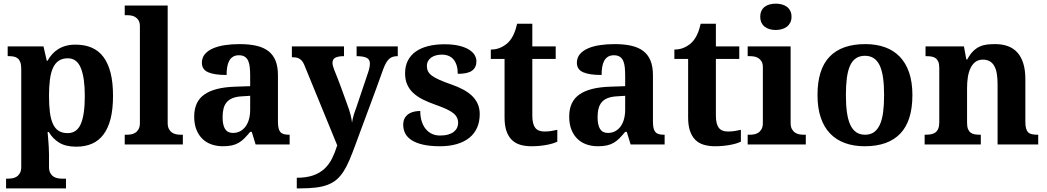

<svg xmlns="http://www.w3.org/2000/svg" viewBox="-20 -790 5724 1050"><path d="M24.9 187Q36.1 187 48.6 184.8Q61 182.6 71.5 175.8Q82 168.9 89.1 156.2Q96.2 143.6 96.2 122.1V-413.1Q96.2 -436 91.1 -449.7Q85.9 -463.4 76.9 -470.7Q67.9 -478 55.4 -480.5Q43 -482.9 28.8 -482.9H22V-536.1H217.8L235.8 -458H240.2Q251 -477.5 265.4 -493.7Q279.8 -509.8 298.6 -521.5Q317.4 -533.2 340.8 -539.6Q364.3 -545.9 393.1 -545.9Q442.9 -545.9 481.2 -529.5Q519.5 -513.2 545.4 -478.8Q571.3 -444.3 584.7 -391.6Q598.1 -338.9 598.1 -266.1Q598.1 -193.8 585 -141.4Q571.8 -88.9 546.1 -54.7Q520.5 -20.5 483.2 -4.2Q445.8 12.2 397 12.2Q339.8 12.2 304.2 -9.5Q268.6 -31.2 247.1 -67.9H240.2Q242.2 -44.9 244.1 -22.9Q245.6 -4.4 246.8 16.6Q248 37.6 248 53.2V122.1Q248 143.6 255.1 156.2Q262.2 168.9 272.7 175.8Q283.2 182.6 295.7 184.8Q308.1 187 318.8 187H340.8V240.2H13.2V187ZM350.1 -62Q400.4 -62 422.1 -112.5Q443.8 -163.1 443.8 -265.1Q443.8 -364.7 422.1 -418Q400.4 -471.2 351.1 -471.2Q321.3 -471.2 301.3 -457.8Q281.2 -444.3 269.5 -418.2Q257.8 -392.1 252.9 -353.8Q248 -315.4 248 -266.1Q248 -214.4 252.9 -176Q257.8 -137.7 269.5 -112.3Q281.2 -86.9 300.8 -74.5Q320.3 -62 350.1 -62Z M673.8 -53.2Q685.1 -53.2 697.5 -55.4Q710 -57.6 720.5 -64.5Q731 -71.3 738 -84Q745.1 -96.7 745.1 -118.2V-646Q745.1 -666 738 -678Q731 -689.9 720.2 -696.5Q709.5 -703.1 697 -705.1Q684.6 -707 673.8 -707H662.1V-759.8H897V-118.2Q897 -96.7 904.1 -84Q911.1 -71.3 921.6 -64.5Q932.1 -57.6 944.8 -55.4Q957.5 -53.2 968.3 -53.2H980V0H662.1V-53.2Z M1197.3 -148.9Q1197.3 -106 1210.9 -84.5Q1224.6 -63 1253.9 -63Q1275.4 -63 1292.7 -72Q1310.1 -81.1 1322.5 -97.7Q1335 -114.3 1341.6 -137.9Q1348.1 -161.6 1348.1 -190.9V-266.1L1303.2 -263.2Q1273.4 -261.7 1252.9 -253.7Q1232.4 -245.6 1220.2 -231.4Q1208 -217.3 1202.6 -196.8Q1197.3 -176.3 1197.3 -148.9ZM1286.1 -487.8Q1267.1 -487.8 1254.2 -479.7Q1241.2 -471.7 1233.4 -457.3Q1225.6 -442.9 1222.4 -423.1Q1219.2 -403.3 1219.2 -379.9Q1151.9 -379.9 1117.9 -395Q1084 -410.2 1084 -446.8Q1084 -474.1 1100.3 -493.7Q1116.7 -513.2 1144.8 -525.4Q1172.9 -537.6 1210.2 -543.2Q1247.6 -548.8 1290 -548.8Q1342.8 -548.8 1382.1 -539.8Q1421.4 -530.8 1447.5 -510.7Q1473.6 -490.7 1486.8 -458.3Q1500 -425.8 1500 -378.9V-124Q1500 -103.5 1503.2 -89.8Q1506.3 -76.2 1513.2 -68.1Q1520 -60.1 1531.7 -56.6Q1543.5 -53.2 1560.1 -53.2H1564V0H1377.9L1356.9 -68.8H1348.1Q1331.5 -48.8 1316.9 -33.9Q1302.2 -19 1285.6 -9.3Q1269 0.5 1248.3 5.1Q1227.5 9.8 1199.2 9.8Q1166 9.8 1137.5 0Q1108.9 -9.8 1087.6 -30Q1066.4 -50.3 1054.2 -80.8Q1042 -111.3 1042 -152.8Q1042 -234.4 1097.9 -273.4Q1153.8 -312.5 1266.1 -315.9L1348.1 -318.8V-374Q1348.1 -398.9 1346.2 -419.9Q1344.2 -440.9 1337.9 -456.1Q1331.5 -471.2 1319.1 -479.5Q1306.6 -487.8 1286.1 -487.8Z M2155.3 -536.1V-482.9Q2140.1 -482.9 2128.7 -479.5Q2117.2 -476.1 2107.9 -467.5Q2098.6 -459 2090.8 -445.1Q2083 -431.2 2075.2 -410.2Q2057.6 -360.4 2038.6 -308.6Q2019.5 -256.8 2000.2 -204.8Q1981 -152.8 1961.7 -101.3Q1942.4 -49.8 1924.3 0Q1906.7 48.3 1891.1 85Q1875.5 121.6 1858.2 148.4Q1840.8 175.3 1819.8 192.9Q1798.8 210.4 1771 220.9Q1743.2 231.4 1706.3 235.8Q1669.4 240.2 1620.1 240.2H1603V182.1Q1655.3 182.1 1691.9 169.4Q1728.5 156.7 1753.9 133.3Q1779.3 109.9 1795.7 77.1Q1812 44.4 1824.2 4.9L1644 -435.1Q1638.2 -449.2 1630.9 -457.5Q1623.5 -465.8 1615.2 -470.2Q1606.9 -474.6 1597.2 -475.8Q1587.4 -477.1 1576.2 -477.1V-536.1H1861.3V-482.9Q1832 -482.9 1815.2 -475.3Q1798.3 -467.8 1798.3 -445.8Q1798.3 -437.5 1801.8 -426Q1805.2 -414.6 1808.1 -407.2Q1816.9 -386.2 1826.4 -361.6Q1835.9 -336.9 1845 -312.3Q1854 -287.6 1862.3 -264.6Q1870.6 -241.7 1877 -224.1Q1884.3 -205.1 1889.2 -189.7Q1894 -174.3 1897.2 -161.9Q1900.4 -149.4 1902.3 -138.9Q1904.3 -128.4 1905.3 -118.2Q1906.2 -128.4 1909.2 -140.9Q1912.1 -153.3 1915.5 -164.8Q1918.9 -176.3 1922.4 -185.3Q1925.8 -194.3 1927.2 -198.2L1993.2 -394Q1995.1 -398.9 1996.8 -405.5Q1998.5 -412.1 2000 -418.9Q2001.5 -425.8 2002.2 -432.1Q2002.9 -438.5 2002.9 -442.9Q2002.9 -465.8 1983.9 -474.4Q1964.8 -482.9 1930.2 -482.9V-536.1Z M2386.2 9.8Q2332 9.8 2293.7 1Q2255.4 -7.8 2231.2 -23.4Q2207 -39.1 2196 -60.5Q2185.1 -82 2185.1 -106.9Q2185.1 -131.3 2194.6 -146.2Q2204.1 -161.1 2218.5 -169.4Q2232.9 -177.7 2249 -180.4Q2265.1 -183.1 2278.3 -183.1Q2278.3 -151.9 2286.1 -127Q2293.9 -102.1 2308.1 -84.7Q2322.3 -67.4 2342 -58.1Q2361.8 -48.8 2386.2 -48.8Q2412.1 -48.8 2430.9 -54.2Q2449.7 -59.6 2461.7 -69.1Q2473.6 -78.6 2479.5 -91.1Q2485.4 -103.5 2485.4 -117.2Q2485.4 -133.8 2479.2 -146.7Q2473.1 -159.7 2459 -171.1Q2444.8 -182.6 2421.1 -193.6Q2397.5 -204.6 2362.3 -216.8Q2321.8 -231 2290.8 -246.8Q2259.8 -262.7 2238.5 -283Q2217.3 -303.2 2206.3 -329.3Q2195.3 -355.5 2195.3 -389.2Q2195.3 -429.2 2210.7 -459Q2226.1 -488.8 2254.4 -508.5Q2282.7 -528.3 2322.3 -538.1Q2361.8 -547.9 2410.2 -547.9Q2457.5 -547.9 2490.7 -539.8Q2523.9 -531.7 2544.9 -518.6Q2565.9 -505.4 2575.7 -488.8Q2585.4 -472.2 2585.4 -455.1Q2585.4 -421.4 2561.8 -403.8Q2538.1 -386.2 2483.4 -386.2Q2483.4 -436 2461.2 -463.6Q2439 -491.2 2395.5 -491.2Q2379.4 -491.2 2364.5 -487.3Q2349.6 -483.4 2338.6 -475.6Q2327.6 -467.8 2321 -456.3Q2314.5 -444.8 2314.5 -429.2Q2314.5 -413.1 2320.6 -400.4Q2326.7 -387.7 2342 -376.2Q2357.4 -364.7 2383.8 -353Q2410.2 -341.3 2451.2 -327.1Q2484.4 -315.4 2512.5 -300.5Q2540.5 -285.6 2560.8 -266.4Q2581.1 -247.1 2592.3 -222.4Q2603.5 -197.8 2603.5 -166Q2603.5 -124.5 2589.1 -91.8Q2574.7 -59.1 2546.9 -36.6Q2519 -14.2 2478.5 -2.2Q2438 9.8 2386.2 9.8Z M2957 -70.8Q2976.6 -70.8 2994.4 -73.5Q3012.2 -76.2 3027.8 -80.1V-15.1Q3020 -11.2 3006.6 -6.8Q2993.2 -2.4 2975.3 1.2Q2957.5 4.9 2935.1 7.3Q2912.6 9.8 2886.2 9.8Q2852.5 9.8 2825.2 1.7Q2797.9 -6.3 2778.8 -25.1Q2759.8 -43.9 2749.5 -74Q2739.3 -104 2739.3 -147.9V-467.8H2664.1V-519Q2696.3 -519 2721.7 -531.7Q2747.1 -544.4 2762.2 -561Q2793 -593.3 2808.1 -660.2H2891.1V-536.1H3019V-467.8H2891.1V-158.2Q2891.1 -112.8 2906.5 -91.8Q2921.9 -70.8 2957 -70.8Z M3248 -148.9Q3248 -106 3261.7 -84.5Q3275.4 -63 3304.7 -63Q3326.2 -63 3343.5 -72Q3360.8 -81.1 3373.3 -97.7Q3385.7 -114.3 3392.3 -137.9Q3398.9 -161.6 3398.9 -190.9V-266.1L3354 -263.2Q3324.2 -261.7 3303.7 -253.7Q3283.2 -245.6 3271 -231.4Q3258.8 -217.3 3253.4 -196.8Q3248 -176.3 3248 -148.9ZM3336.9 -487.8Q3317.9 -487.8 3304.9 -479.7Q3292 -471.7 3284.2 -457.3Q3276.4 -442.9 3273.2 -423.1Q3270 -403.3 3270 -379.9Q3202.6 -379.9 3168.7 -395Q3134.8 -410.2 3134.8 -446.8Q3134.8 -474.1 3151.1 -493.7Q3167.5 -513.2 3195.6 -525.4Q3223.6 -537.6 3261 -543.2Q3298.3 -548.8 3340.8 -548.8Q3393.6 -548.8 3432.9 -539.8Q3472.2 -530.8 3498.3 -510.7Q3524.4 -490.7 3537.6 -458.3Q3550.8 -425.8 3550.8 -378.9V-124Q3550.8 -103.5 3554 -89.8Q3557.1 -76.2 3564 -68.1Q3570.8 -60.1 3582.5 -56.6Q3594.2 -53.2 3610.8 -53.2H3614.7V0H3428.7L3407.7 -68.8H3398.9Q3382.3 -48.8 3367.7 -33.9Q3353 -19 3336.4 -9.3Q3319.8 0.5 3299.1 5.1Q3278.3 9.8 3250 9.8Q3216.8 9.8 3188.2 0Q3159.7 -9.8 3138.4 -30Q3117.2 -50.3 3105 -80.8Q3092.8 -111.3 3092.8 -152.8Q3092.8 -234.4 3148.7 -273.4Q3204.6 -312.5 3316.9 -315.9L3398.9 -318.8V-374Q3398.9 -398.9 3397 -419.9Q3395 -440.9 3388.7 -456.1Q3382.3 -471.2 3369.9 -479.5Q3357.4 -487.8 3336.9 -487.8Z M3960.9 -70.8Q3980.5 -70.8 3998.3 -73.5Q4016.1 -76.2 4031.7 -80.1V-15.1Q4023.9 -11.2 4010.5 -6.8Q3997.1 -2.4 3979.2 1.2Q3961.4 4.9 3939 7.3Q3916.5 9.8 3890.1 9.8Q3856.4 9.8 3829.1 1.7Q3801.8 -6.3 3782.7 -25.1Q3763.7 -43.9 3753.4 -74Q3743.2 -104 3743.2 -147.9V-467.8H3668V-519Q3700.2 -519 3725.6 -531.7Q3751 -544.4 3766.1 -561Q3796.9 -593.3 3812 -660.2H3895V-536.1H4022.9V-467.8H3895V-158.2Q3895 -112.8 3910.4 -91.8Q3925.8 -70.8 3960.9 -70.8Z M4137.7 -698.2Q4137.7 -717.3 4144.3 -731Q4150.9 -744.6 4162.4 -753.2Q4173.8 -761.7 4189.2 -765.9Q4204.6 -770 4222.7 -770Q4239.7 -770 4255.4 -765.9Q4271 -761.7 4282.7 -753.2Q4294.4 -744.6 4301.5 -731Q4308.6 -717.3 4308.6 -698.2Q4308.6 -679.7 4301.5 -666Q4294.4 -652.3 4282.7 -643.6Q4271 -634.8 4255.4 -630.4Q4239.7 -626 4222.7 -626Q4204.6 -626 4189.2 -630.4Q4173.8 -634.8 4162.4 -643.6Q4150.9 -652.3 4144.3 -666Q4137.7 -679.7 4137.7 -698.2ZM4080.6 -53.2Q4091.8 -53.2 4104.2 -55.4Q4116.7 -57.6 4127.2 -64.5Q4137.7 -71.3 4144.8 -84Q4151.9 -96.7 4151.9 -118.2V-421.9Q4151.9 -441.9 4144.8 -453.9Q4137.7 -465.8 4127 -472.4Q4116.2 -479 4103.8 -481Q4091.3 -482.9 4080.6 -482.9H4068.8V-536.1H4303.7V-118.2Q4303.7 -96.7 4310.8 -84Q4317.9 -71.3 4328.4 -64.5Q4338.9 -57.6 4351.6 -55.4Q4364.3 -53.2 4375 -53.2H4386.7V0H4068.8V-53.2Z M4969.7 -270Q4969.7 -128.9 4903.6 -59.6Q4837.4 9.8 4709 9.8Q4648.9 9.8 4601.1 -7.6Q4553.2 -24.9 4519.8 -59.6Q4486.3 -94.2 4468.5 -147Q4450.7 -199.7 4450.7 -270Q4450.7 -411.1 4516.8 -480Q4583 -548.8 4711.9 -548.8Q4772 -548.8 4819.6 -531.7Q4867.2 -514.6 4900.6 -480Q4934.1 -445.3 4951.9 -392.8Q4969.7 -340.3 4969.7 -270ZM4606 -270Q4606 -216.8 4611.6 -176.3Q4617.2 -135.7 4629.6 -108.4Q4642.1 -81.1 4662.1 -67.1Q4682.1 -53.2 4710.9 -53.2Q4739.7 -53.2 4759.5 -67.1Q4779.3 -81.1 4791.7 -108.4Q4804.2 -135.7 4809.6 -176.3Q4814.9 -216.8 4814.9 -270Q4814.9 -323.7 4809.3 -364Q4803.7 -404.3 4791.3 -431.2Q4778.8 -458 4758.8 -471.4Q4738.8 -484.9 4710 -484.9Q4681.2 -484.9 4661.1 -471.4Q4641.1 -458 4628.9 -431.2Q4616.7 -404.3 4611.3 -364Q4606 -323.7 4606 -270Z M5435.5 0V-329.1Q5435.5 -361.3 5431.4 -386.5Q5427.2 -411.6 5417.7 -428.7Q5408.2 -445.8 5392.8 -454.8Q5377.4 -463.9 5355.5 -463.9Q5330.6 -463.9 5314 -451.2Q5297.4 -438.5 5287.4 -417.2Q5277.3 -396 5272.9 -367.9Q5268.6 -339.8 5268.6 -309.1V-118.2Q5268.6 -97.2 5273.7 -84.5Q5278.8 -71.8 5288.1 -64.7Q5297.4 -57.6 5310.8 -55.4Q5324.2 -53.2 5340.8 -53.2H5343.8V0H5036.6V-53.2H5038.6Q5055.7 -53.2 5069.8 -55.4Q5084 -57.6 5094.5 -64.9Q5105 -72.3 5110.8 -85.9Q5116.7 -99.6 5116.7 -122.1V-418Q5116.7 -439 5111.6 -451.7Q5106.4 -464.4 5096.9 -471.4Q5087.4 -478.5 5074.2 -480.7Q5061 -482.9 5044.4 -482.9H5041.5V-536.1H5251.5L5264.6 -464.8H5269.5Q5284.7 -493.2 5301.5 -509.8Q5318.4 -526.4 5337.4 -535.2Q5356.4 -543.9 5377.7 -546.4Q5398.9 -548.8 5422.4 -548.8Q5460.9 -548.8 5491.7 -537.6Q5522.5 -526.4 5543.7 -502.9Q5564.9 -479.5 5576.2 -443.1Q5587.4 -406.7 5587.4 -356V-124Q5587.4 -100.6 5591.6 -86.7Q5595.7 -72.8 5604 -65.4Q5612.3 -58.1 5625 -55.7Q5637.7 -53.2 5654.8 -53.2H5657.7V0Z"/></svg>

Font: Sahl Naskh
Style: Bold
Weight: 700
Designer: Pascal Zoghbi
Version: Version 1.001